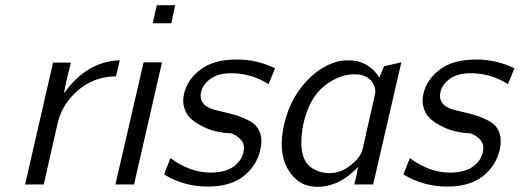

<svg xmlns="http://www.w3.org/2000/svg" viewBox="-20 -713 2008 742"><path d="M77 0 185 -471H254L236 -398Q236 -397 234.5 -389.5Q233 -382 232 -377L227 -352Q315 -476 443 -480L428 -418Q343 -417 281.5 -364Q220 -311 203 -238L149 0Z M426 0 535 -472H606L498 0ZM570 -623 586 -693H657L642 -623Z M614 -39 639 -102Q714 -46 794 -46Q856 -46 889 -74Q922 -102 923 -142Q923 -161 908 -176Q893 -191 873 -198Q847 -198 812.5 -206Q778 -214 740.5 -237Q703 -260 693 -294Q684 -319 691 -349Q703 -405 754.5 -444Q806 -483 895 -483Q974 -483 1043 -449L1018 -388Q951 -430 874 -430Q823 -430 793.5 -408.5Q764 -387 757 -357Q748 -315 789 -296Q803 -289 836 -282Q869 -275 895.5 -266.5Q922 -258 948 -243.5Q974 -229 984.5 -201Q995 -173 986 -133Q971 -71 920.5 -31.5Q870 8 783 8Q691 8 614 -39Z M1079 -236Q1104 -342 1177 -412Q1232 -465 1297 -478Q1319 -480 1329 -480Q1406 -478 1446 -413L1464 -457L1531 -472L1422 0H1349L1359 -40Q1359 -41 1361 -53L1364 -68Q1292 9 1206 9Q1132 9 1092.5 -59.5Q1053 -128 1079 -236ZM1153 -237Q1141 -183 1146 -135Q1153 -86 1183.5 -65Q1214 -44 1253 -44Q1298 -44 1336 -75Q1374 -106 1381 -135L1429 -348Q1435 -375 1414 -402Q1390 -426 1351 -426Q1290 -426 1233 -380.5Q1176 -335 1153 -237Z M1539 -39 1564 -102Q1639 -46 1719 -46Q1781 -46 1814 -74Q1847 -102 1848 -142Q1848 -161 1833 -176Q1818 -191 1798 -198Q1772 -198 1737.5 -206Q1703 -214 1665.5 -237Q1628 -260 1618 -294Q1609 -319 1616 -349Q1628 -405 1679.5 -444Q1731 -483 1820 -483Q1899 -483 1968 -449L1943 -388Q1876 -430 1799 -430Q1748 -430 1718.5 -408.5Q1689 -387 1682 -357Q1673 -315 1714 -296Q1728 -289 1761 -282Q1794 -275 1820.5 -266.5Q1847 -258 1873 -243.5Q1899 -229 1909.5 -201Q1920 -173 1911 -133Q1896 -71 1845.5 -31.5Q1795 8 1708 8Q1616 8 1539 -39Z"/></svg>

Font: Coval
Style: ExtraLight Italic
Weight: 200
Foundry: Context Ltd
Version: Version 001.000